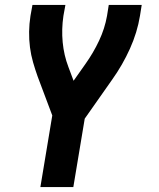

<svg xmlns="http://www.w3.org/2000/svg" viewBox="-20 -550 640 775"><path d="M143 205 191 -84 132 -241Q122 -269 113.5 -298.5Q105 -328 101 -359Q97 -390 97.5 -422Q98 -454 103 -486L111 -530H244L236 -486Q228 -432 233 -379.5Q238 -327 256 -280L277 -224L325 -292Q357 -337 380 -386Q403 -435 412 -486L419 -530H552L545 -486Q534 -419 504.5 -353.5Q475 -288 433 -229L322 -71L276 205Z"/></svg>

Font: Iosevka Curly XBdExObl
Style: Regular
Weight: 800
Width: 7
Italic angle: -9°
Monospace: yes
Designer: Belleve Invis
Foundry: Belleve Invis
Version: Version 11.1.0; ttfautohint (v1.8.3)